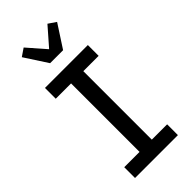

<svg xmlns="http://www.w3.org/2000/svg" viewBox="-304 -1048 1108 1108"><g transform="rotate(-45 250.0 -493.5)"><path d="M75 0V-88H200V-647H75V-735H425V-647H300V-88H425V0ZM197 -815 106 -955 153 -987 250 -876 347 -987 394 -955 303 -815Z"/></g></svg>

Font: Iosevka SS18 Semibold
Style: Regular
Weight: 600
Monospace: yes
Designer: Belleve Invis
Foundry: Belleve Invis
Version: Version 25.1.1; ttfautohint (v1.8.4)